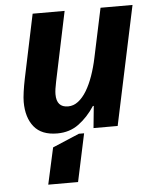

<svg xmlns="http://www.w3.org/2000/svg" viewBox="-55 -592 714 879"><g transform="rotate(-5 302.0 -153.0)"><path d="M52 -147Q52 -165 56 -193.5Q60 -222 66 -251L128 -546H275L208 -227Q200 -190 200 -169Q200 -109 253 -109Q278 -109 299.5 -125.5Q321 -142 338.5 -171Q356 -200 369.5 -238.5Q383 -277 392 -320L440 -546H587L471 0H360L370 -101H366Q334 -52 292 -21Q250 10 193 10Q121 10 86.5 -32.5Q52 -75 52 -147ZM168 72 291 20H315L268 240H131Z"/></g></svg>

Font: BC Sans
Style: Bold Italic
Weight: 700
Italic angle: -12°
Designer: Monotype Design Team
Province of B.C.
Foundry: Monotype Imaging Inc.
Version: Version 2.000;GOOG;noto-source:20170915:90ef993387c0